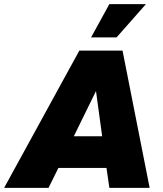

<svg xmlns="http://www.w3.org/2000/svg" viewBox="-60 -914 792 934"><path d="M-40 0 326 -668H536L668 0H472L458 -97H224L176 0ZM299 -251H437L407 -471ZM383 -732 472 -894H650L507 -732Z"/></svg>

Font: Gantari Black
Style: Italic
Weight: 900
Italic angle: -10°
Version: Version 1.000